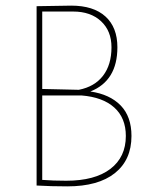

<svg xmlns="http://www.w3.org/2000/svg" viewBox="-20 -659 532 682"><path d="M233 -639Q312 -639 354.5 -600.5Q397 -562 397 -491Q397 -372 301 -334Q370 -324 408.5 -284.5Q447 -245 447 -176Q447 -91 388 -44Q329 3 219 3Q161 3 110 0V-637ZM240 -618H130V-343L260 -340Q316 -351 346 -390Q376 -429 376 -491Q376 -549 339 -583.5Q302 -618 240 -618ZM269 -320H130V-20Q169 -17 215 -17Q317 -17 372 -59Q427 -101 427 -176Q427 -240 386 -277Q345 -314 269 -320Z"/></svg>

Font: Alegreya Sans Thin
Style: Regular
Weight: 100
Designer: Juan Pablo del Peral
Foundry: Huerta Tipografica
Version: Version 2.007